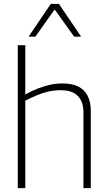

<svg xmlns="http://www.w3.org/2000/svg" viewBox="-20 -974 562 994"><path d="M72 0V-740H111V-485Q143 -503 174 -515Q205 -527 237 -534.5Q269 -542 306 -542Q352 -542 384 -526.5Q416 -511 433 -479.5Q450 -448 450 -400V0H412V-394Q412 -447 383 -477Q354 -507 294 -507Q261 -507 230.5 -500Q200 -493 171.5 -481Q143 -469 111 -453V0ZM128 -784 243 -954H285L400 -784H364L263 -925L163 -784Z"/></svg>

Font: Georama ExtraCondensed Thin ExtraLight
Style: Regular
Weight: 250
Version: Version 1.001